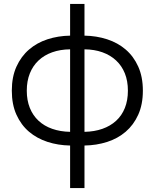

<svg xmlns="http://www.w3.org/2000/svg" viewBox="-20 -730 786 975"><path d="M336 9Q275 8 221.2 -9.5Q167.5 -27 127.2 -61.2Q87 -95.5 63.5 -147.5Q40 -199.5 40 -269.5Q40 -339.5 63.5 -391.5Q87 -443.5 127.2 -478.2Q167.5 -513 221.2 -530.5Q275 -548 336 -549V-710H409V-549Q470 -548 524 -530.5Q578 -513 618.2 -478.5Q658.5 -444 682 -391.8Q705.5 -339.5 705.5 -269.5Q705.5 -199.5 682 -147.5Q658.5 -95.5 618.2 -61Q578 -26.5 524 -9.2Q470 8 409 9V225H336ZM409 -60.5Q459.5 -61.5 500 -75.8Q540.5 -90 569.5 -116.5Q598.5 -143 614 -181.5Q629.5 -220 629.5 -269.5Q629.5 -319 614 -357.5Q598.5 -396 569.5 -423Q540.5 -450 500 -464.5Q459.5 -479 409 -479.5ZM336 -479.5Q286 -479 245.2 -464.5Q204.5 -450 175.8 -423Q147 -396 131.5 -357.2Q116 -318.5 116 -269.5Q116 -220.5 131.5 -182Q147 -143.5 175.8 -116.8Q204.5 -90 245.2 -75.8Q286 -61.5 336 -60.5Z"/></svg>

Font: Vela Sans
Style: Regular
Weight: 400
Designer: Principal design: Mikhail Sharanda - project Manrope.
Design modification: Ravid Balaliev
Foundry: Mikhail Sharanda
Version: Version 1.001;August 23, 2023;FontCreator 14.0.0.2901 64-bit